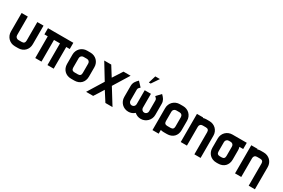

<svg xmlns="http://www.w3.org/2000/svg" viewBox="125 -2266 5514 3747"><g transform="rotate(30 2881.5 -393.0)"><path d="M544 -210Q544 -164 528.5 -125.5Q513 -87 485 -59Q457 -31 418.5 -15.5Q380 0 334 0H260Q216 0 177.5 -16Q139 -32 110.5 -60.5Q82 -89 66 -127.5Q50 -166 50 -210V-628H190V-210Q190 -180 210 -160Q230 -140 260 -140H334Q404 -140 404 -210V-628H544Z M1215 -629V-489H1136L1135 0H995V-489H860V0H720L719 -489H644V-629H1215Z M1809 -210Q1809 -163 1794 -124Q1779 -85 1751.5 -57.5Q1724 -30 1685 -15Q1646 0 1599 0H1525Q1479 0 1440.5 -15.5Q1402 -31 1374 -59Q1346 -87 1330.5 -125.5Q1315 -164 1315 -210V-421Q1315 -465 1331 -503.5Q1347 -542 1375.5 -570.5Q1404 -599 1442.5 -615Q1481 -631 1525 -631H1599Q1644 -631 1682.5 -615Q1721 -599 1749 -571Q1777 -543 1793 -504.5Q1809 -466 1809 -421ZM1669 -210V-421Q1669 -453 1650 -472Q1631 -491 1599 -491H1525Q1495 -491 1475 -471Q1455 -451 1455 -421V-210Q1455 -140 1525 -140H1599Q1669 -140 1669 -210Z M2504 75H2344L2205 -142Q2172 -87 2137.5 -33Q2103 21 2068 75H1909L2126 -277L1910 -631H2068L2204 -414Q2239 -468 2274 -522Q2309 -576 2344 -631H2504L2286 -277Z M2814 0Q2770 0 2731.5 -16Q2693 -32 2664.5 -60.5Q2636 -89 2620 -127.5Q2604 -166 2604 -210V-456Q2604 -486 2610.5 -509.5Q2617 -533 2628.5 -553Q2640 -573 2656.5 -591.5Q2673 -610 2693 -630L2789 -528Q2772 -513 2758 -497Q2744 -481 2744 -456V-210Q2744 -181 2764.5 -160.5Q2785 -140 2814 -140Q2843 -140 2863.5 -160.5Q2884 -181 2884 -210V-524H3024V-210Q3024 -181 3044.5 -160.5Q3065 -140 3094 -140Q3123 -140 3143.5 -160.5Q3164 -181 3164 -210V-456Q3164 -481 3150 -497Q3136 -513 3119 -528L3215 -630Q3235 -610 3251.5 -591.5Q3268 -573 3279.5 -553Q3291 -533 3297.5 -509.5Q3304 -486 3304 -456V-210Q3304 -166 3287.5 -128Q3271 -90 3242.5 -61.5Q3214 -33 3176 -16.5Q3138 0 3094 0Q3014 0 2954 -54Q2894 0 2814 0ZM2928 -861H3032L2920 -695H2878Z M3544 74H3404V-421Q3404 -465 3420 -503.5Q3436 -542 3464.5 -570.5Q3493 -599 3531.5 -615Q3570 -631 3614 -631H3688Q3733 -631 3771.5 -615Q3810 -599 3838 -571Q3866 -543 3882 -504.5Q3898 -466 3898 -421V-210Q3898 -163 3883 -124Q3868 -85 3840.5 -57.5Q3813 -30 3774 -15Q3735 0 3688 0H3614Q3577 0 3544 -10ZM3758 -210V-421Q3758 -453 3739 -472Q3720 -491 3688 -491H3614Q3584 -491 3564 -471Q3544 -451 3544 -421V-210Q3544 -140 3614 -140H3688Q3758 -140 3758 -210Z M4489 75H4349V-424Q4349 -494 4279 -494H4208Q4176 -494 4157 -475Q4138 -456 4138 -424V0H3998V-634H4138V-623Q4174 -634 4208 -634H4279Q4324 -634 4362.5 -618Q4401 -602 4429 -574Q4457 -546 4473 -507.5Q4489 -469 4489 -424Z M5122 -631V-491H5037Q5048 -455 5048 -421V-210Q5048 -163 5033 -124Q5018 -85 4990.5 -57.5Q4963 -30 4924 -15Q4885 0 4838 0H4799Q4753 0 4714.5 -15.5Q4676 -31 4648 -59Q4620 -87 4604.5 -125.5Q4589 -164 4589 -210V-421Q4589 -465 4605 -503.5Q4621 -542 4649.5 -570.5Q4678 -599 4716.5 -615Q4755 -631 4799 -631ZM4908 -210V-421Q4908 -453 4889 -472Q4870 -491 4838 -491H4799Q4769 -491 4749 -471Q4729 -451 4729 -421V-210Q4729 -140 4799 -140H4838Q4908 -140 4908 -210Z M5713 75H5573V-424Q5573 -494 5503 -494H5432Q5400 -494 5381 -475Q5362 -456 5362 -424V0H5222V-634H5362V-623Q5398 -634 5432 -634H5503Q5548 -634 5586.5 -618Q5625 -602 5653 -574Q5681 -546 5697 -507.5Q5713 -469 5713 -424Z"/></g></svg>

Font: CAT North
Style: Regular
Weight: 400
Designer: Peter Wiegel
Foundry: Peter Wiegel
Version: Version 1.000